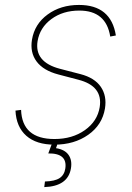

<svg xmlns="http://www.w3.org/2000/svg" viewBox="-20 -574 533 777"><path d="M448.9 -430.4 426.1 -426.1Q409.4 -531.2 301.1 -531.2Q234.4 -531.2 187.9 -496.8Q141.3 -462.4 132.1 -407.7Q118.3 -322.8 223 -295.5L305.4 -274.1Q362.9 -259.2 388 -222.5Q413 -185.7 404.8 -134.9Q393.8 -68.5 337.2 -28.6Q280.5 11.4 200.3 11.4Q127.1 11.4 86.5 -24.5Q45.8 -60.4 42.6 -126.4L65.3 -129.3Q69.6 -11.4 200.3 -11.4Q272.7 -11.4 323.5 -47.4Q374.3 -83.5 383.5 -140.6Q397 -225.9 296.9 -251.4L215.9 -272.7Q155.2 -288.7 128 -325.3Q100.9 -361.9 109.4 -413.4Q120 -476.9 172.8 -515.4Q225.5 -554 299.7 -554Q429.3 -554 448.9 -430.4ZM193.9 -2.8H216.6L206.7 25.6Q242.5 31.2 257.6 53.1Q272.7 74.9 267 108Q254.6 180 159.1 183.2L161.9 160.5Q202.1 159.4 221.2 146.7Q240.4 133.9 244.3 108Q253.6 45.8 175.4 46.9Z"/></svg>

Font: Inter Thin  BETA
Style: Italic
Weight: 100
Italic angle: -9.39999°
Designer: Rasmus Andersson
Foundry: rsms
Version: Version 3.011;git-f93a4a705